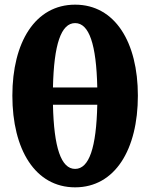

<svg xmlns="http://www.w3.org/2000/svg" viewBox="-20 -788 644 823"><path d="M302 -64C242 -64 211 -155 207 -339H397C393 -155 362 -64 302 -64ZM33 -378C33 -147 131 15 302 15C473 15 571 -147 571 -378C571 -607 473 -768 302 -768C131 -768 33 -607 33 -378ZM207 -413C211 -598 242 -689 302 -689C362 -689 393 -598 397 -413Z"/></svg>

Font: LT Superior Serif ExtraBold
Style: Regular
Weight: 800
Designer: Daniel Lyons
Foundry: LyonsType
Version: Version 2.120;FEAKit 1.0